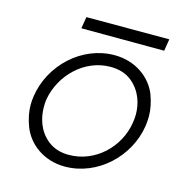

<svg xmlns="http://www.w3.org/2000/svg" viewBox="-93 -670 719 763"><g transform="rotate(15 267.0 -289.0)"><path d="M162 -539 503 -538 511 -587H170ZM49 -230C47 -217 46 -205 46 -193C46 -165 52 -135 64 -104C88 -43 152 9 240 9C374 9 489 -99 509 -230C511 -244 512 -257 512 -270C512 -298 506 -327 495 -357C471 -418 407 -470 318 -470C184 -470 69 -362 49 -230ZM101 -230C119 -334 208 -421 314 -421C349 -421 378 -412 401 -394C447 -357 460 -305 460 -264C460 -253 459 -242 457 -230C441 -125 351 -40 244 -40C209 -40 181 -49 158 -67C112 -103 99 -156 99 -199C99 -209 99 -219 101 -230Z"/></g></svg>

Font: Jost Light
Style: Italic
Weight: 300
Italic angle: -5°
Version: Version 3.710